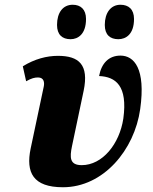

<svg xmlns="http://www.w3.org/2000/svg" viewBox="-20 -778 642 808"><path d="M478 -613C510 -613 544 -634 544 -698C544 -739 521 -758 487 -758C446 -758 421 -724 421 -673C421 -632 443 -613 478 -613ZM277 -613C308 -613 342 -634 342 -698C342 -739 319 -758 286 -758C244 -758 220 -724 220 -673C220 -632 242 -613 277 -613ZM245 10C415 10 546 -147 570 -319C594 -490 544 -544 487 -544C438 -544 407 -512 397 -458C467 -455 518 -417 499 -279C483 -172 411 -83 324 -83C273 -83 273 -115 283 -163L332 -396C355 -506 312 -543 224 -543C177 -543 126 -530 76 -499L90 -436C113 -449 126 -452 140 -452C165 -452 168 -431 164 -413L109 -153C88 -52 119 10 245 10Z"/></svg>

Font: Noto Serif Condensed Black
Style: Italic
Weight: 900
Width: 3
Italic angle: -12°
Designer: Monotype Design Team
Foundry: Monotype Imaging Inc.
Version: Version 2.013